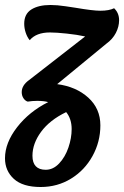

<svg xmlns="http://www.w3.org/2000/svg" viewBox="-43 -549 497 769"><path d="M434 -468Q434 -442 421 -417Q408 -392 383 -374L186 -212Q262 -202 310.5 -158Q359 -114 359 -47Q359 19 327.5 76Q296 133 241.5 166.5Q187 200 120 200Q48 200 12.5 167.5Q-23 135 -23 85Q-23 23 25.5 -39.5Q74 -102 150 -140Q133 -145 106 -145Q86 -145 68 -142Q58 -145 51 -155.5Q44 -166 44 -180Q44 -207 73 -228L298 -403Q267 -410 224.5 -414.5Q182 -419 157 -419Q102 -419 76 -388Q66 -400 60 -418Q54 -436 54 -454Q54 -493 82.5 -511Q111 -529 159 -529Q186 -529 219 -524Q252 -519 259 -518Q329 -506 359 -506Q394 -506 414 -516Q434 -497 434 -468ZM244 -32Q244 -73 222 -100Q156 -68 121.5 -21Q87 26 87 75Q87 103 100.5 117Q114 131 140 131Q170 131 194 105.5Q218 80 231 42Q244 4 244 -32Z"/></svg>

Font: Sansita Medium Italic
Style: Regular
Weight: 500
Italic angle: -11°
Designer: Pablo Cosgaya
Foundry: Omnibus-Type
Version: Version 1.006